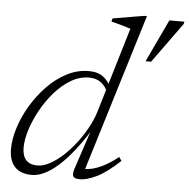

<svg xmlns="http://www.w3.org/2000/svg" viewBox="-52 -772 822 833"><g transform="rotate(5 359.0 -355.0)"><path d="M413 -372Q401 -401.5 380.2 -417.2Q359.5 -433 327.5 -433Q286.5 -433 248.5 -410.2Q210.5 -387.5 178.2 -350.5Q146 -313.5 122 -269.8Q98 -226 84.5 -183.2Q71 -140.5 71 -106Q71 -70 87.5 -51.8Q104 -33.5 137.5 -33.5Q162 -33.5 190.2 -48.5Q218.5 -63.5 246.8 -89.2Q275 -115 300.8 -148.2Q326.5 -181.5 346.5 -218.2Q366.5 -255 377.5 -291.5L487.5 -659.5Q478.5 -663 464 -667.2Q449.5 -671.5 433.5 -675.8Q417.5 -680 403 -683.5L406.5 -697.5L542 -720.5H554.5L340 -20L328 -37Q346 -35 369.2 -39.2Q392.5 -43.5 422 -58Q451.5 -72.5 488 -101L499 -85Q440 -30 397.2 -10Q354.5 10 326.5 10Q302.5 10 297 0Q291.5 -10 298.5 -32L356.5 -207H359.5Q325 -152 292.2 -111.2Q259.5 -70.5 229 -43.8Q198.5 -17 170.2 -3.8Q142 9.5 116.5 9.5Q83.5 9.5 61.2 -2.8Q39 -15 28 -38.5Q17 -62 17 -94.5Q17 -138 32.8 -187.8Q48.5 -237.5 77.2 -285.8Q106 -334 144.5 -373.8Q183 -413.5 228.8 -437.2Q274.5 -461 324.5 -461Q365 -461 388.8 -442Q412.5 -423 427 -390.5ZM565.5 -525 653 -710.5H718.5L716 -700L589.5 -525Z"/></g></svg>

Font: Newsreader Light
Style: Italic
Weight: 300
Italic angle: -17°
Designer: Hugues Gentile
Foundry: Production Type
Version: Version 1.003